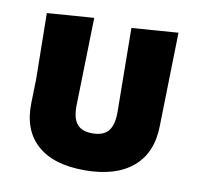

<svg xmlns="http://www.w3.org/2000/svg" viewBox="-61 -533 628 606"><g transform="rotate(10 253.0 -230.5)"><path d="M45 -170 47 -247 44 -459 194 -470 187 -190Q186 -148 201.5 -129Q217 -110 251 -110Q286 -110 302 -129Q318 -148 318 -190L315 -459L464 -470L457 -170Q456 -84 401.5 -37.5Q347 9 247 9Q147 9 95 -37.5Q43 -84 45 -170Z"/></g></svg>

Font: Alegreya Sans SC ExtraBold
Style: Regular
Weight: 800
Designer: Juan Pablo del Peral
Foundry: Huerta Tipografica
Version: Version 2.007